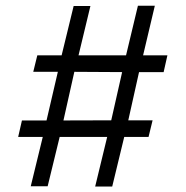

<svg xmlns="http://www.w3.org/2000/svg" viewBox="-20 -694 664 687"><path d="M90 -27.5 133 -204H45L58.5 -263H146.5L187 -437H99L113.5 -496H200.5L243.5 -672.5H303.5L261 -496H431L473.5 -673.5H534L492 -496H579L565.5 -436H477.5L439 -263.5H526L511.5 -204H424.5L381.5 -26.5H320.5L363.5 -204H193.5L150.5 -27.5ZM207 -263 378 -263.5 417 -436 246 -437Z"/></svg>

Font: Geologica ExtraLight
Style: Regular
Weight: 200
Designer: Sindre Bremnes, Frode Helland
Foundry: Monokrom Skriftforlag AS
Version: Version 1.010; ttfautohint (v1.8.4.7-5d5b);gftools[0.9.28]